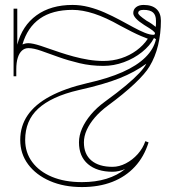

<svg xmlns="http://www.w3.org/2000/svg" viewBox="-20 -743 692 778"><path d="M312 15Q239 15 182.5 -9.5Q126 -34 94 -77Q62 -120 62 -176Q62 -232 92 -276Q122 -320 182.5 -352.5Q243 -385 333 -406Q418 -425 476.5 -451Q535 -477 569 -510.5Q603 -544 612 -584L604 -589Q588 -558 555.5 -532Q523 -506 482 -491Q441 -476 399 -476Q348 -476 302 -487Q256 -498 217 -512Q178 -526 147 -537Q116 -548 95 -548Q80 -548 69 -538Q58 -528 52 -509Q46 -490 46 -462V-434H35V-708H50V-562Q70 -639 128 -681Q186 -723 274 -723Q307 -723 340 -714.5Q373 -706 404.5 -692Q436 -678 465 -662.5Q494 -647 519.5 -633Q545 -619 566 -610.5Q587 -602 601 -602Q608 -602 608 -608Q608 -612 598.5 -619.5Q589 -627 564 -642Q542 -656 531 -668Q520 -680 520 -690Q520 -705 531.5 -714Q543 -723 562 -723Q596 -723 614 -706.5Q632 -690 632 -659Q632 -607 620.5 -559.5Q609 -512 586 -474Q569 -445 525 -403.5Q481 -362 417 -315Q386 -292 364.5 -267Q343 -242 331.5 -216.5Q320 -191 320 -166Q320 -118 350.5 -92.5Q381 -67 436 -67Q463 -67 490 -81Q517 -95 538 -118.5Q559 -142 569 -171L582 -166Q564 -108 526.5 -67.5Q489 -27 435 -6Q381 15 312 15ZM71 -563Q76 -565 82 -566.5Q88 -568 95 -568Q112 -568 146 -557Q158 -553 178 -546Q198 -539 223.5 -530.5Q249 -522 278.5 -514Q308 -506 338.5 -501Q369 -496 399 -496Q437 -496 471 -507Q505 -518 533 -538.5Q561 -559 579 -586Q568 -590 551.5 -597Q535 -604 514 -614.5Q493 -625 467 -639Q409 -672 361.5 -687.5Q314 -703 274 -703Q192 -703 141.5 -667.5Q91 -632 71 -563ZM487 -58Q475 -53 462 -50Q449 -47 436 -47Q373 -47 336.5 -78Q300 -109 300 -166Q300 -194 312.5 -222.5Q325 -251 348.5 -279Q372 -307 405 -331Q456 -368 490 -396.5Q524 -425 544.5 -447Q565 -469 573 -485Q527 -451 464.5 -426Q402 -401 299 -378Q243 -365 202 -346Q161 -327 134.5 -302.5Q108 -278 95 -246.5Q82 -215 82 -176Q82 -125 110.5 -86.5Q139 -48 190.5 -26.5Q242 -5 312 -5Q367 -5 411 -18.5Q455 -32 487 -58ZM611 -634Q612 -639 612 -645Q612 -651 612 -659Q612 -682 600 -692.5Q588 -703 562 -703Q540 -703 540 -690Q540 -686 547.5 -679Q555 -672 574 -659Q587 -652 596 -645.5Q605 -639 611 -634Z"/></svg>

Font: Kalnia Glaze Thin
Style: Regular
Weight: 100
Version: Version 1.110